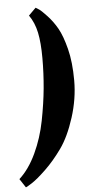

<svg xmlns="http://www.w3.org/2000/svg" viewBox="-63 -771 528 1033"><g transform="rotate(-5 201.5 -255.0)"><path d="M131 -695 170 -734Q177 -730 188.5 -722.5Q200 -715 230 -683Q260 -651 283 -610.5Q306 -570 324.5 -497.5Q343 -425 343 -326Q343 -227 311 -127Q279 -27 235 34.5Q191 96 144 141Q97 186 67.5 205Q38 224 34 224L3 177Q56 129 94 48Q132 -33 150 -125.5Q168 -218 175.5 -298Q183 -378 183 -461Q183 -544 171.5 -599Q160 -654 131 -695Z"/></g></svg>

Font: Oleo Script
Style: Bold
Weight: 700
Designer: Soytutype
Foundry: Soytutype
Version: Version 1.002